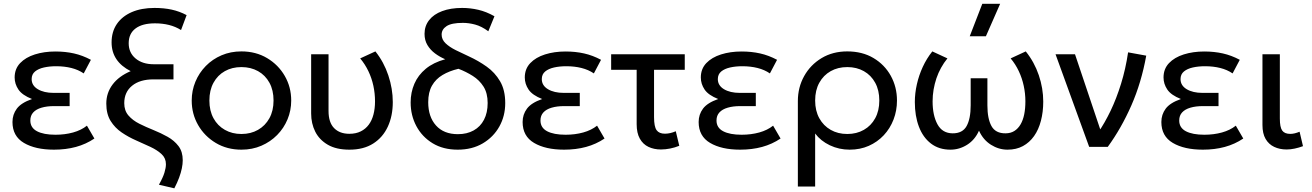

<svg xmlns="http://www.w3.org/2000/svg" viewBox="-20 -777 6941 1016"><path d="M265.5 15Q167 15 106.5 -20.8Q46 -56.5 46 -131.5Q46 -171 69 -202Q92 -233 149.5 -253Q97.5 -273.5 77.5 -303.2Q57.5 -333 57.5 -367Q57.5 -412.5 86.5 -443Q115.5 -473.5 164.5 -489Q213.5 -504.5 273 -504.5Q326 -504.5 371.5 -494.2Q417 -484 461 -460.5L423 -388.5Q394.5 -408 357.8 -417.2Q321 -426.5 277 -426.5Q242 -426.5 212.8 -420Q183.5 -413.5 165.5 -398.8Q147.5 -384 147.5 -358.5Q147.5 -324.5 180 -305Q212.5 -285.5 263.5 -285.5H348.5V-215.5H265.5Q228 -215.5 199.8 -207.2Q171.5 -199 156 -182.2Q140.5 -165.5 140.5 -139.5Q140.5 -101 175.8 -82.5Q211 -64 273.5 -64Q323.5 -64 366.8 -76Q410 -88 440 -112L479.5 -44Q435 -14 381.8 0.5Q328.5 15 265.5 15Z M902.5 219.5 821 200.5Q842.5 162 850.2 136.5Q858 111 858 92Q858 60 835.2 38.8Q812.5 17.5 776.5 0.5Q740.5 -16.5 700.2 -34Q660 -51.5 624 -76Q588 -100.5 565.2 -137.2Q542.5 -174 542.5 -229Q542.5 -285.5 575.8 -329.8Q609 -374 671.5 -400.5Q570.5 -452 570.5 -552.5Q570.5 -609 598.2 -649.8Q626 -690.5 677 -712.8Q728 -735 797.5 -735Q847.5 -735 888.8 -726Q930 -717 967.5 -697L938 -618Q909.5 -636 874.8 -644.8Q840 -653.5 800 -653.5Q733 -653.5 697 -626.2Q661 -599 661 -548Q661 -498 697.5 -467.5Q734 -437 794 -437H898V-357H792Q720 -357 678.8 -323.2Q637.5 -289.5 637.5 -231Q637.5 -191.5 659.8 -165.8Q682 -140 717.5 -122.2Q753 -104.5 792.2 -88.8Q831.5 -73 866.8 -53.2Q902 -33.5 924.5 -4Q947 25.5 947 71Q947 91 942.2 114Q937.5 137 927.8 163.2Q918 189.5 902.5 219.5Z M1257.5 15Q1181.5 15 1122 -20.5Q1062.5 -56 1028.5 -115Q994.5 -174 994.5 -245Q994.5 -297.5 1014 -344.5Q1033.5 -391.5 1069 -427.8Q1104.5 -464 1152.5 -484.5Q1200.5 -505 1257.5 -505Q1334 -505 1393.5 -469.5Q1453 -434 1487 -375Q1521 -316 1521 -245Q1521 -192.5 1501.5 -145.5Q1482 -98.5 1446.5 -62.5Q1411 -26.5 1363 -5.8Q1315 15 1257.5 15ZM1257.5 -68Q1307 -68 1345.2 -89.8Q1383.5 -111.5 1405.5 -151.2Q1427.5 -191 1427.5 -245Q1427.5 -299.5 1405.8 -339.2Q1384 -379 1345.5 -400.5Q1307 -422 1257.5 -422Q1208 -422 1169.8 -400.5Q1131.5 -379 1109.8 -339.2Q1088 -299.5 1088 -245Q1088 -191 1109.8 -151.2Q1131.5 -111.5 1170 -89.8Q1208.5 -68 1257.5 -68Z M1829 15Q1759.5 15 1714.8 -11Q1670 -37 1648.2 -80.2Q1626.5 -123.5 1626.5 -176.5V-490H1718.5V-190Q1718.5 -129 1748 -99Q1777.5 -69 1828.5 -69Q1863.5 -69 1889 -81.8Q1914.5 -94.5 1931.2 -117Q1948 -139.5 1956.2 -171Q1964.5 -202.5 1964.5 -240.5Q1964.5 -282.5 1955.8 -323Q1947 -363.5 1929.5 -400.2Q1912 -437 1886 -468L1966.5 -505Q2011.5 -448.5 2035 -377.8Q2058.5 -307 2058.5 -237Q2058.5 -163.5 2032.2 -106.8Q2006 -50 1955 -17.5Q1904 15 1829 15Z M2402 15Q2325 15 2269.2 -19Q2213.5 -53 2183.2 -109.8Q2153 -166.5 2153 -235Q2153 -288 2172.8 -333.8Q2192.5 -379.5 2233 -413Q2273.5 -446.5 2336 -463.5Q2306.5 -476 2281.8 -494.5Q2257 -513 2241.8 -538.5Q2226.5 -564 2226.5 -598Q2226.5 -639.5 2250.8 -670.5Q2275 -701.5 2319.8 -718.2Q2364.5 -735 2425.5 -735Q2468.5 -735 2510.8 -725.2Q2553 -715.5 2596.5 -691L2564 -611.5Q2528 -638 2494.2 -647Q2460.5 -656 2429.5 -656Q2369.5 -656 2343.2 -638.8Q2317 -621.5 2317 -594Q2317 -568 2337.5 -548.2Q2358 -528.5 2391 -512Q2424 -495.5 2462.5 -478Q2511.5 -455.5 2555.2 -424.5Q2599 -393.5 2626.2 -347Q2653.5 -300.5 2653.5 -231.5Q2653.5 -163 2622.2 -107.2Q2591 -51.5 2534.5 -18.2Q2478 15 2402 15ZM2403 -67Q2451 -67 2486.5 -86.8Q2522 -106.5 2541.2 -143.5Q2560.5 -180.5 2560.5 -232Q2560.5 -284 2538.8 -318.5Q2517 -353 2481.8 -375.2Q2446.5 -397.5 2406 -413Q2357.5 -401.5 2321.8 -380.2Q2286 -359 2266 -324Q2246 -289 2246 -236Q2246 -159 2287.2 -113Q2328.5 -67 2403 -67Z M2965 15Q2866.5 15 2806 -20.8Q2745.5 -56.5 2745.5 -131.5Q2745.5 -171 2768.5 -202Q2791.5 -233 2849 -253Q2797 -273.5 2777 -303.2Q2757 -333 2757 -367Q2757 -412.5 2786 -443Q2815 -473.5 2864 -489Q2913 -504.5 2972.5 -504.5Q3025.5 -504.5 3071 -494.2Q3116.5 -484 3160.5 -460.5L3122.5 -388.5Q3094 -408 3057.2 -417.2Q3020.5 -426.5 2976.5 -426.5Q2941.5 -426.5 2912.2 -420Q2883 -413.5 2865 -398.8Q2847 -384 2847 -358.5Q2847 -324.5 2879.5 -305Q2912 -285.5 2963 -285.5H3048V-215.5H2965Q2927.5 -215.5 2899.2 -207.2Q2871 -199 2855.5 -182.2Q2840 -165.5 2840 -139.5Q2840 -101 2875.2 -82.5Q2910.5 -64 2973 -64Q3023 -64 3066.2 -76Q3109.5 -88 3139.5 -112L3179 -44Q3134.5 -14 3081.2 0.5Q3028 15 2965 15Z M3477.5 14Q3440.5 14 3411.5 0.2Q3382.5 -13.5 3365.8 -43.2Q3349 -73 3349 -120V-407.5H3214V-490H3603.5V-407.5H3441V-157Q3441 -107 3454.5 -88.2Q3468 -69.5 3498.5 -69.5Q3512.5 -69.5 3526.8 -72.8Q3541 -76 3556 -82.5L3574.5 -5.5Q3551 4 3526 9Q3501 14 3477.5 14Z M3896.5 15Q3798 15 3737.5 -20.8Q3677 -56.5 3677 -131.5Q3677 -171 3700 -202Q3723 -233 3780.5 -253Q3728.5 -273.5 3708.5 -303.2Q3688.5 -333 3688.5 -367Q3688.5 -412.5 3717.5 -443Q3746.5 -473.5 3795.5 -489Q3844.5 -504.5 3904 -504.5Q3957 -504.5 4002.5 -494.2Q4048 -484 4092 -460.5L4054 -388.5Q4025.5 -408 3988.8 -417.2Q3952 -426.5 3908 -426.5Q3873 -426.5 3843.8 -420Q3814.5 -413.5 3796.5 -398.8Q3778.5 -384 3778.5 -358.5Q3778.5 -324.5 3811 -305Q3843.5 -285.5 3894.5 -285.5H3979.5V-215.5H3896.5Q3859 -215.5 3830.8 -207.2Q3802.5 -199 3787 -182.2Q3771.5 -165.5 3771.5 -139.5Q3771.5 -101 3806.8 -82.5Q3842 -64 3904.5 -64Q3954.5 -64 3997.8 -76Q4041 -88 4071 -112L4110.5 -44Q4066 -14 4012.8 0.5Q3959.5 15 3896.5 15Z M4202 210V-242Q4202 -314.5 4235.2 -374.2Q4268.5 -434 4327.5 -469.5Q4386.5 -505 4463.5 -505Q4543 -505 4602 -470Q4661 -435 4693.8 -375.8Q4726.5 -316.5 4726.5 -245Q4726.5 -191.5 4708.2 -144.2Q4690 -97 4656.5 -61.2Q4623 -25.5 4577.2 -5.2Q4531.5 15 4476 15Q4420 15 4371.2 -8.2Q4322.5 -31.5 4293.5 -70.5V210ZM4463.5 -68Q4513 -68 4551.2 -89.8Q4589.5 -111.5 4611.2 -151.2Q4633 -191 4633 -245Q4633 -299.5 4611.2 -339.2Q4589.5 -379 4551.2 -400.5Q4513 -422 4463.5 -422Q4414 -422 4375.8 -400.5Q4337.5 -379 4315.5 -339.2Q4293.5 -299.5 4293.5 -245Q4293.5 -191 4315.5 -151.2Q4337.5 -111.5 4375.8 -89.8Q4414 -68 4463.5 -68Z M5009.5 15Q4948.5 15 4906.2 -17.5Q4864 -50 4842.5 -106.8Q4821 -163.5 4821 -237Q4821 -283.5 4831.8 -331Q4842.5 -378.5 4863 -423Q4883.5 -467.5 4913.5 -505L4993.5 -468Q4974.5 -445 4959.8 -418.2Q4945 -391.5 4935.2 -362.5Q4925.5 -333.5 4920.2 -302.8Q4915 -272 4915 -240.5Q4915 -166.5 4940.8 -119.2Q4966.5 -72 5020.5 -71.5Q5073.5 -71 5095 -110Q5116.5 -149 5116.5 -219.5V-363H5205V-219.5Q5205 -149 5226.5 -110Q5248 -71 5301 -71.5Q5328 -71.5 5347.8 -84Q5367.5 -96.5 5380.5 -118.8Q5393.5 -141 5399.8 -172Q5406 -203 5406 -240.5Q5406 -282.5 5397.2 -323Q5388.5 -363.5 5371.2 -400.2Q5354 -437 5328 -468L5408 -505Q5453.5 -448.5 5477 -379Q5500.5 -309.5 5500.5 -239.5Q5500.5 -184.5 5488.2 -137.8Q5476 -91 5452 -57Q5428 -23 5393 -4Q5358 15 5311.5 15Q5265 15 5223.8 -11Q5182.5 -37 5160.5 -85.5Q5139 -37 5097.8 -11Q5056.5 15 5009.5 15ZM5111.5 -585 5178 -757H5272.5L5197 -585Z M5743.5 0 5565.5 -490H5668.5L5814.5 -55.5L5791 -75.5Q5825.5 -125.5 5856.8 -190.5Q5888 -255.5 5912.2 -333.8Q5936.5 -412 5949.5 -500L6045.5 -482.5Q6020 -340.5 5966.8 -219.2Q5913.5 -98 5842 0Z M6345 15Q6246.5 15 6186 -20.8Q6125.5 -56.5 6125.5 -131.5Q6125.5 -171 6148.5 -202Q6171.5 -233 6229 -253Q6177 -273.5 6157 -303.2Q6137 -333 6137 -367Q6137 -412.5 6166 -443Q6195 -473.5 6244 -489Q6293 -504.5 6352.5 -504.5Q6405.5 -504.5 6451 -494.2Q6496.5 -484 6540.5 -460.5L6502.5 -388.5Q6474 -408 6437.2 -417.2Q6400.5 -426.5 6356.5 -426.5Q6321.5 -426.5 6292.2 -420Q6263 -413.5 6245 -398.8Q6227 -384 6227 -358.5Q6227 -324.5 6259.5 -305Q6292 -285.5 6343 -285.5H6428V-215.5H6345Q6307.5 -215.5 6279.2 -207.2Q6251 -199 6235.5 -182.2Q6220 -165.5 6220 -139.5Q6220 -101 6255.2 -82.5Q6290.5 -64 6353 -64Q6403 -64 6446.2 -76Q6489.5 -88 6519.5 -112L6559 -44Q6514.5 -14 6461.2 0.5Q6408 15 6345 15Z M6788.5 14Q6751.5 14 6722.5 0.2Q6693.5 -13.5 6677 -42Q6660.5 -70.5 6660.5 -115.5V-490H6752.5V-149.5Q6752.5 -104 6765 -86.2Q6777.5 -68.5 6808 -68.5Q6819 -68.5 6831.5 -71.5Q6844 -74.5 6857 -80L6875 -3.5Q6853.5 4.5 6831.2 9.2Q6809 14 6788.5 14Z"/></svg>

Font: Geologica Cursive Light
Style: Regular
Weight: 300
Designer: Sindre Bremnes, Frode Helland
Foundry: Monokrom Skriftforlag AS
Version: Version 1.010;gftools[0.9.28]